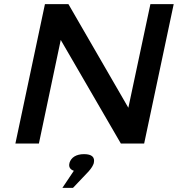

<svg xmlns="http://www.w3.org/2000/svg" viewBox="-20 -690 855 923"><path d="M196 -670 54 0H167L272 -498L561 0H673L815 -670H703L597 -172L309 -670ZM280 213H331L406 134C421 117 427 106 431 94V93C437 66 422 51 384 51C346 51 322 67 314 93V94C309 112 317 125 335 131Z"/></svg>

Font: LT Wave Medium
Style: Italic
Weight: 500
Designer: Daniel Lyons
Version: Version 2.5 (Glyphs App)